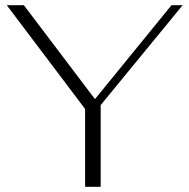

<svg xmlns="http://www.w3.org/2000/svg" viewBox="-20 -720 730 740"><path d="M308 -300 6 -700H72L346 -338L641 -700H684L368 -315V0H308Z"/></svg>

Font: Fahkwang ExtraLight
Style: Regular
Weight: 275
Designer: Suppakit Chalermlarp | Katatrad Co.,Ltd.
Foundry: Cadson Demak Co.,Ltd.
Version: Version 1.000; ttfautohint (v1.6)